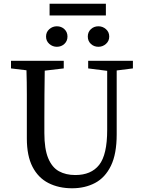

<svg xmlns="http://www.w3.org/2000/svg" viewBox="-20 -995 767 1030"><path d="M453 -628V-669H693V-628L606 -617V-274Q606 -169 575 -105.5Q544 -42 490 -13.5Q436 15 367 15Q295 15 240 -13Q185 -41 154.5 -100Q124 -159 124 -252V-360Q124 -425 124 -489.5Q124 -554 122 -618L39 -628V-669H322V-628L220 -616Q219 -553 218.5 -489Q218 -425 218 -360V-281Q218 -196 238.5 -146.5Q259 -97 296 -76.5Q333 -56 384 -56Q469 -56 512 -110.5Q555 -165 555 -298V-615ZM285 -744Q262 -744 244.5 -759.5Q227 -775 227 -799Q227 -823 244.5 -838.5Q262 -854 285 -854Q309 -854 325.5 -838.5Q342 -823 342 -799Q342 -775 325.5 -759.5Q309 -744 285 -744ZM508 -744Q484 -744 467.5 -759.5Q451 -775 451 -799Q451 -823 467.5 -838.5Q484 -854 508 -854Q531 -854 548.5 -838.5Q566 -823 566 -799Q566 -775 548.5 -759.5Q531 -744 508 -744ZM246 -912V-975H548V-912Z"/></svg>

Font: Source Serif Pro
Style: Regular
Weight: 400
Designer: Frank Grießhammer
Foundry: Adobe Systems Incorporated
Version: Version 3.001;hotconv 1.0.111;makeotfexe 2.5.65597